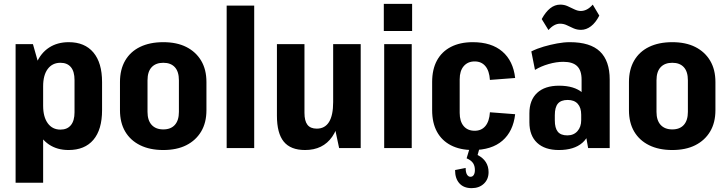

<svg xmlns="http://www.w3.org/2000/svg" viewBox="-20 -769 3779 997"><path d="M336 10Q277 10 234.5 -18.5Q192 -47 169.5 -100.5Q147 -154 146 -227V-315Q147 -389 169.5 -441.5Q192 -494 235 -522Q278 -550 337 -550Q420 -550 465 -496.5Q510 -443 510 -343V-197Q510 -96 465 -43Q420 10 336 10ZM61 -540H151L204 -353V180H61ZM294 -96Q329 -96 348 -119Q367 -142 367 -186V-353Q367 -398 348 -420.5Q329 -443 294 -443Q252 -443 228 -411Q204 -379 204 -321V-220Q204 -162 228 -129Q252 -96 294 -96Z M828 10Q758 10 707.5 -15Q657 -40 630 -86Q603 -132 603 -197V-343Q603 -408 630 -454.5Q657 -501 707.5 -525.5Q758 -550 828 -550Q898 -550 947.5 -525Q997 -500 1024.5 -454Q1052 -408 1052 -343V-197Q1052 -132 1024.5 -86Q997 -40 947.5 -15Q898 10 828 10ZM828 -97Q867 -97 888 -120.5Q909 -144 909 -188V-352Q909 -397 888 -420Q867 -443 828 -443Q789 -443 767.5 -420Q746 -397 746 -352V-188Q746 -144 767.5 -120.5Q789 -97 828 -97Z M1300 -740V0H1157V-740Z M1561 -183Q1561 -141 1576.5 -121Q1592 -101 1625 -101Q1667 -101 1688.5 -135.5Q1710 -170 1710 -239L1753 -310V-261Q1753 -128 1705 -59Q1657 10 1564 10Q1489 10 1453.5 -33.5Q1418 -77 1418 -168V-540H1561ZM1853 0H1741L1710 -146V-540H1853Z M2118 -540V0H1975V-540ZM2120 -749V-608H1973V-749Z M2435 10Q2369 10 2321.5 -14.5Q2274 -39 2249 -85Q2224 -131 2224 -197V-343Q2224 -409 2249 -455Q2274 -501 2321.5 -525.5Q2369 -550 2435 -550Q2532 -550 2588.5 -501.5Q2645 -453 2655 -364L2524 -354Q2521 -401 2500.5 -425.5Q2480 -450 2445 -450Q2409 -450 2388 -425.5Q2367 -401 2367 -357V-183Q2367 -139 2387.5 -114.5Q2408 -90 2445 -90Q2480 -90 2500.5 -114.5Q2521 -139 2524 -186L2655 -176Q2645 -87 2589 -38.5Q2533 10 2435 10ZM2429 208Q2388 208 2365.5 183Q2343 158 2343 114L2398 103Q2398 126 2405 137.5Q2412 149 2423 149Q2434 149 2440 139.5Q2446 130 2446 114Q2446 92 2436 77.5Q2426 63 2403 53L2419 0H2470L2460 36Q2488 50 2502.5 72.5Q2517 95 2517 125Q2517 162 2492.5 185Q2468 208 2429 208Z M3000 -192V-356Q3000 -403 2977 -425.5Q2954 -448 2905 -448Q2869 -448 2829 -436.5Q2789 -425 2758 -406L2739 -502Q2769 -517 2803.5 -527Q2838 -537 2873 -543.5Q2908 -550 2939 -550Q3045 -550 3095.5 -501.5Q3146 -453 3146 -356V0H3034ZM2882 10Q2809 10 2769 -27.5Q2729 -65 2729 -134V-181Q2729 -249 2769 -286.5Q2809 -324 2883 -324Q2962 -324 3004.5 -287.5Q3047 -251 3047 -182V-135Q3047 -65 3004 -27.5Q2961 10 2882 10ZM2926 -66Q2959 -66 2978.5 -88Q2998 -110 2998 -145V-173Q2998 -210 2980 -230Q2962 -250 2928 -250Q2893 -250 2877 -231Q2861 -212 2861 -171V-144Q2861 -104 2876.5 -85Q2892 -66 2926 -66ZM2793 -670Q2813 -707 2837 -726Q2861 -745 2889 -745Q2910 -745 2927.5 -737Q2945 -729 2962.5 -720.5Q2980 -712 2996 -712Q3012 -712 3027.5 -720Q3043 -728 3058 -745L3092 -688Q3073 -651 3048.5 -632.5Q3024 -614 2997 -614Q2976 -614 2958 -622Q2940 -630 2923.5 -638Q2907 -646 2888 -646Q2873 -646 2858 -638Q2843 -630 2828 -613Z M3471 10Q3401 10 3350.5 -15Q3300 -40 3273 -86Q3246 -132 3246 -197V-343Q3246 -408 3273 -454.5Q3300 -501 3350.5 -525.5Q3401 -550 3471 -550Q3541 -550 3590.5 -525Q3640 -500 3667.5 -454Q3695 -408 3695 -343V-197Q3695 -132 3667.5 -86Q3640 -40 3590.5 -15Q3541 10 3471 10ZM3471 -97Q3510 -97 3531 -120.5Q3552 -144 3552 -188V-352Q3552 -397 3531 -420Q3510 -443 3471 -443Q3432 -443 3410.5 -420Q3389 -397 3389 -352V-188Q3389 -144 3410.5 -120.5Q3432 -97 3471 -97Z"/></svg>

Font: Pathway Extreme Condensed
Style: Bold
Weight: 700
Width: 3
Version: Version 1.001;gftools[0.9.26]